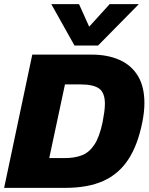

<svg xmlns="http://www.w3.org/2000/svg" viewBox="-31 -908 722 928"><path d="M329 -688 217 -888H351L400 -779L499 -888H640L443 -688ZM-11 0 125 -644H413Q488 -644 545.5 -619Q603 -594 635 -542Q667 -490 667 -410Q667 -389 664.5 -366Q662 -343 657 -318Q635 -207 589 -137Q543 -67 468.5 -33.5Q394 0 284 0ZM207 -144H283Q330 -144 365 -157.5Q400 -171 425 -208.5Q450 -246 465 -318Q470 -344 473 -366Q476 -388 476 -406Q476 -460 448 -480Q420 -500 359 -500H283Z"/></svg>

Font: Kanit
Style: Bold Italic
Weight: 700
Italic angle: -12°
Designer: Katatrad Team
Foundry: CadsonDemak
Version: Version 2.000; ttfautohint (v1.8.3)